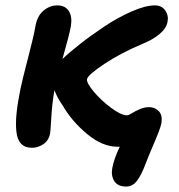

<svg xmlns="http://www.w3.org/2000/svg" viewBox="-20 -539 663 713"><path d="M98.1 9.8Q72.8 9.8 58.3 -5.4Q43.9 -20.5 40.8 -50.8Q37.6 -81.1 41.5 -118.9Q45.4 -156.7 56.2 -210Q62.5 -240.7 84.2 -324Q106 -407.2 111.8 -442.9Q118.2 -479.5 141.4 -499.3Q164.6 -519 192.9 -519Q222.2 -519 235.6 -497.8Q249 -476.6 243.2 -441.9Q238.3 -412.6 211.9 -319.8Q237.3 -344.2 278.1 -376.2Q318.8 -408.2 368.4 -441.2Q418 -474.1 469.2 -496.6Q520.5 -519 555.2 -519Q580.6 -519 593.8 -500Q606.9 -481 602.1 -458Q598.1 -434.1 572.8 -412.8Q547.4 -391.6 511.2 -377Q427.7 -341.8 367.2 -301.5Q306.6 -261.2 303.2 -245.1Q300.8 -231.4 327.9 -199Q355 -166.5 392.3 -138.7Q429.7 -110.8 452.1 -110.8Q457.5 -110.8 469.5 -118.4Q481.4 -126 498.8 -133.5Q516.1 -141.1 534.2 -141.1Q555.2 -141.1 569.8 -126Q584.5 -110.8 579.1 -80.1Q575.2 -61 552.2 -7.6Q529.3 45.9 520 70.8Q504.9 111.3 488.5 132.6Q472.2 153.8 448.2 153.8Q417.5 153.8 404.5 133.5Q391.6 113.3 397 85Q403.3 50.3 424.8 5.9H416Q360.8 5.9 304.2 -40.8Q247.6 -87.4 212.9 -147Q192.4 -176.3 182.1 -204.1Q173.3 -153.3 170.4 -101.3Q167.5 -49.3 166 -43Q161.1 -17.6 141.4 -3.9Q121.6 9.8 98.1 9.8Z"/></svg>

Font: Shantell Sans Normal
Style: Italic
Weight: 600
Italic angle: -11.31°
Designer: Stephen Nixon, Anya Danilova, Shantell Martin
Foundry: Arrow Type
Version: Version 1.006;[559af2be0]